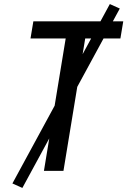

<svg xmlns="http://www.w3.org/2000/svg" viewBox="-20 -840 640 944"><path d="M196 0 303 -651H130L144 -735H586L572 -651H399L292 0ZM90 84 41 62 520 -820 569 -798Z"/></svg>

Font: Iosevka Custom Medium
Style: Italic
Weight: 500
Italic angle: -9°
Designer: Belleve Invis
Foundry: Belleve Invis
Version: Version 27.0.1